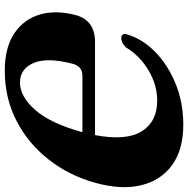

<svg xmlns="http://www.w3.org/2000/svg" viewBox="-12 -742 768 783"><g transform="rotate(90 371.5 -350.0)"><path d="M42 -279Q65 -354 150 -354H530.5Q554.5 -481.5 515 -544.5Q475.5 -607.5 390 -607.5Q326 -607.5 266.5 -572.2Q207 -537 172.5 -479.5Q159.5 -467.5 149.8 -464Q140 -460.5 132.5 -461Q125 -462 120.5 -467.2Q116 -472.5 120 -485Q138 -547 190.8 -599Q243.5 -651 320.5 -682.5Q397.5 -714 488 -714Q589.5 -714 652.5 -668.5Q715.5 -623 735 -542Q754.5 -461 725 -355Q695 -247 629.2 -163.8Q563.5 -80.5 471.2 -33.2Q379 14 268 14Q173 14 115 -25.2Q57 -64.5 38.2 -130.8Q19.5 -197 42 -279ZM316 -48Q373 -48 427.5 -109.5Q482 -171 518 -300.5L518.5 -302.5H288Q251 -302.5 240 -264.5Q212.5 -159.5 236.2 -103.8Q260 -48 316 -48Z"/></g></svg>

Font: Fraunces 9pt S000
Style: Bold Italic
Weight: 700
Italic angle: -16°
Version: Version 1.000; ttfautohint (v1.8.3)